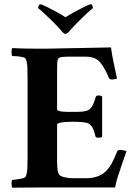

<svg xmlns="http://www.w3.org/2000/svg" viewBox="-20 -868 627 891"><path d="M284 -788Q299 -798 324.5 -812Q350 -826 372.5 -837Q395 -848 401 -848Q406 -848 408.5 -842Q411 -836 411 -830Q405 -826 388 -810.5Q371 -795 337 -761Q322 -746 314.5 -737.5Q307 -729 298 -719Q290 -711 283 -711Q277 -711 270 -719Q263 -727 254 -737.5Q245 -748 228 -765Q194 -798 178.5 -812Q163 -826 157 -830Q157 -836 159.5 -842Q162 -848 167 -848Q173 -848 195.5 -837Q218 -826 243.5 -812Q269 -798 284 -788ZM177 -642Q189 -642 219.5 -642.5Q250 -643 289.5 -644Q329 -645 370 -645.5Q411 -646 444.5 -647Q478 -648 495 -648Q500 -611 508 -574Q516 -537 523 -504Q521 -502 513 -500.5Q505 -499 500 -499Q488 -499 485 -507Q469 -548 446.5 -576.5Q424 -605 379 -605H298Q282 -605 267.5 -603.5Q253 -602 249 -594Q246 -586 245.5 -574Q245 -562 245 -546Q245 -543 245 -540Q245 -537 245 -534V-359Q245 -355 258 -352Q271 -349 287 -349H338Q367 -349 382.5 -354Q398 -359 407 -374Q416 -389 424 -417Q426 -425 436 -425Q449 -425 454 -420V-232Q453 -231 447.5 -230Q442 -229 437 -229Q424 -229 423 -236Q414 -271 405 -282Q396 -293 389 -296Q372 -303 315 -303Q302 -303 285.5 -302Q269 -301 257 -298Q245 -295 245 -289V-138Q245 -138 245 -136Q245 -131 245 -116.5Q245 -102 246.5 -86Q248 -70 252 -61Q257 -51 277 -46Q297 -41 316 -41H380Q408 -41 431.5 -49Q455 -57 471 -73Q487 -89 499 -111Q511 -133 524 -166Q526 -172 537 -172Q545 -172 555 -170Q565 -168 567 -166Q558 -140 547 -109Q536 -78 527 -49Q518 -20 514 2Q504 2 468 2Q432 2 381 2Q330 2 274.5 2Q219 2 168.5 2Q118 2 82.5 2.5Q47 3 37 3Q34 -2 33.5 -15Q33 -28 37 -33Q44 -34 58 -35.5Q72 -37 85 -40.5Q98 -44 100 -50Q106 -65 107 -88Q108 -111 108 -142V-501Q108 -533 107 -555.5Q106 -578 100 -593Q98 -600 85 -603Q72 -606 58 -607Q44 -608 37 -608Q33 -613 33.5 -627Q34 -641 37 -645Q70 -643 108 -642.5Q146 -642 177 -642Z"/></svg>

Font: Amiri
Style: Bold
Weight: 700
Designer: Khaled Hosny
Version: Version 0.113